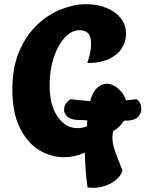

<svg xmlns="http://www.w3.org/2000/svg" viewBox="-20 -745 697 917"><path d="M425 152Q418 152 411.5 151.5Q405 151 398 150Q392 107 389 64.5Q386 22 385 -16Q337 6 286 6Q222 6 165.5 -29Q109 -64 74 -136Q39 -208 39 -317Q39 -423 72 -500Q105 -577 158 -627Q211 -677 273 -701Q335 -725 393 -725Q445 -725 488 -707.5Q531 -690 556.5 -658.5Q582 -627 582 -583Q582 -547 562 -515Q542 -483 501 -463.5Q460 -444 397 -444Q407 -473 411 -496Q415 -519 415 -536Q415 -574 399 -587.5Q383 -601 362 -601Q321 -601 288 -564Q255 -527 236 -467.5Q217 -408 217 -340Q217 -243 255 -188Q293 -133 350 -133Q372 -133 396 -142V-143Q396 -151 396 -157.5Q396 -164 397 -170Q384 -171 372.5 -171.5Q361 -172 354 -172Q318 -173 302 -187.5Q286 -202 286 -221Q286 -235 293.5 -248Q301 -261 316 -271Q343 -268 366 -266Q389 -264 410 -262Q423 -307 444.5 -326Q466 -345 489 -345Q518 -345 544.5 -322Q571 -299 582 -266Q594 -267 606.5 -268.5Q619 -270 632 -271Q655 -256 655 -224Q655 -205 640.5 -188Q626 -171 591 -169Q587 -169 582 -169Q577 -169 572 -168Q555 -140 521 -119Q519 -111 518 -103Q517 -95 517 -87Q517 -60 528.5 -26Q540 8 565 69Q559 92 537.5 111Q516 130 486.5 141Q457 152 425 152Z"/></svg>

Font: Agbalumo
Style: Regular
Weight: 400
Designer: Raphael Alegbeleye
Foundry: Sorkin Type Co.
Version: Version 1.000; ttfautohint (v1.8.4)